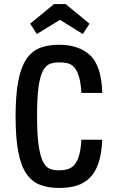

<svg xmlns="http://www.w3.org/2000/svg" viewBox="-20 -918 557 948"><path d="M382 -228H485Q482 -161 467 -115Q452 -69 425 -41.5Q398 -14 360 -2Q322 10 272 10Q217 10 176.5 -6Q136 -22 109.5 -61.5Q83 -101 70 -169.5Q57 -238 57 -343Q57 -448 70 -516.5Q83 -585 109.5 -625Q136 -665 176 -681Q216 -697 271 -697Q370 -697 425 -645Q481 -593 485 -459H382Q379 -509 370 -539Q361 -569 347 -585Q333 -601 314.5 -605.5Q296 -610 274 -610Q248 -610 227.5 -603Q207 -596 192.5 -569.5Q178 -543 170.5 -490.5Q163 -438 163 -347Q163 -255 170.5 -201.5Q178 -148 192 -120Q206 -92 226 -84.5Q246 -77 270 -77Q294 -77 313.5 -82.5Q333 -88 347.5 -104.5Q362 -121 370.5 -150.5Q379 -180 382 -228ZM247 -898H304L422 -801L389 -750L276 -820L162 -750L129 -801Z"/></svg>

Font: Medium
Style: Regular
Weight: 500
Designer: Fernando Haro
Foundry: deFharo
Version: Version 1.787